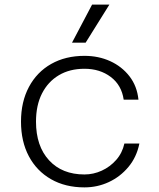

<svg xmlns="http://www.w3.org/2000/svg" viewBox="-20 -800 690 832"><path d="M346 12Q263 12 201 -23.5Q139 -59 105 -123Q71 -187 71 -273Q71 -359 105.5 -423.5Q140 -488 202 -523Q264 -558 346 -558Q407 -558 457.5 -535Q508 -512 541 -469.5Q574 -427 580 -368H516Q507 -431 460 -466.5Q413 -502 346 -502Q282 -502 235 -474Q188 -446 162 -395Q136 -344 136 -273Q136 -167 192.5 -105.5Q249 -44 346 -44Q385 -44 421 -60.5Q457 -77 483.5 -107Q510 -137 519 -178H584Q572 -119 536.5 -76.5Q501 -34 451.5 -11Q402 12 346 12ZM292 -615 379 -780H454L351 -615Z"/></svg>

Font: Azeret Mono ExtraLight
Style: Regular
Weight: 250
Designer: Martin Vácha
Foundry: Displaay
Version: Version 1.002